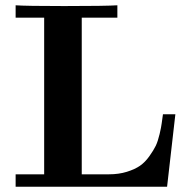

<svg xmlns="http://www.w3.org/2000/svg" viewBox="-20 -706 731 726"><path d="M39.1 0V-46.9H147V-639.2H39.1V-686Q77.1 -683.1 222.2 -683.1Q380.4 -683.1 423.8 -686V-639.2H289.1V-46.9H392.1Q429.2 -46.9 459.7 -56.4Q490.2 -65.9 509.5 -79.3Q528.8 -92.8 544.9 -115.5Q561 -138.2 569.1 -155Q577.1 -171.9 583.5 -199Q589.8 -226.1 591.3 -239Q592.8 -252 596.2 -273.9H643.1L611.8 0Z"/></svg>

Font: CMU Serif
Style: Bold
Weight: 700
Version: Version 0.7.0